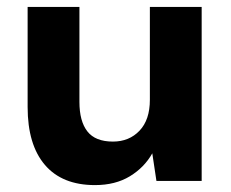

<svg xmlns="http://www.w3.org/2000/svg" viewBox="-20 -524 669 556"><path d="M255 12Q160 12 110 -46.5Q60 -105 60 -214V-504H210V-229Q210 -173 233 -143.5Q256 -114 307 -114Q354 -114 384 -145.5Q414 -177 414 -235V-504H564V0H433L421 -80Q398 -39 356 -13.5Q314 12 255 12Z"/></svg>

Font: DM Sans Black
Style: Regular
Weight: 900
Designer: Colophon Foundry, Jonny Pinhorn
Foundry: Colophon Foundry
Version: Version 4.004; ttfautohint (v1.8.4.7-5d5b)